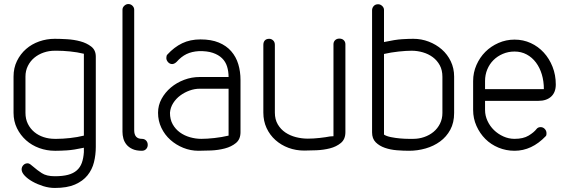

<svg xmlns="http://www.w3.org/2000/svg" viewBox="-20 -746 2790 950"><path d="M395 -480Q362 -488 326.5 -491.5Q291 -495 263 -495H251Q222 -495 196 -486Q170 -477 150 -460.5Q130 -444 118 -420Q106 -396 106 -367V-188Q106 -157 118 -133Q130 -109 150 -92.5Q170 -76 196 -67.5Q222 -59 251 -59H261Q290 -59 326.5 -63Q363 -67 395 -75ZM454 -19Q454 20 445 56.5Q436 93 413 121.5Q390 150 351 167Q312 184 251 184Q223 184 194 175Q165 166 141 152.5Q117 139 102 123Q87 107 87 92Q87 80 95.5 71Q104 62 117 62Q123 62 130 67Q137 72 146 80Q163 95 186.5 110.5Q210 126 251 126Q290 126 316.5 119Q343 112 360 97Q377 82 385 59.5Q393 37 395 7V-15Q344 -4 311.5 -2Q279 0 258 0H251Q211 0 174 -13.5Q137 -27 109 -52Q81 -77 64 -111.5Q47 -146 47 -188V-367Q47 -410 64 -444.5Q81 -479 109 -503.5Q137 -528 174 -541Q211 -554 251 -554Q276 -554 311 -552Q346 -550 377.5 -541.5Q409 -533 431.5 -515.5Q454 -498 454 -466Z M682 -59Q695 -59 703 -50.5Q711 -42 711 -29Q711 -17 703 -8.5Q695 0 682 0Q654 0 635.5 -8.5Q617 -17 606 -30.5Q595 -44 590.5 -60.5Q586 -77 586 -94V-698Q586 -709 595 -717.5Q604 -726 615 -726Q627 -726 635.5 -717.5Q644 -709 644 -698V-102Q644 -59 682 -59Z M1111 -365Q1111 -393 1103.5 -417Q1096 -441 1078.5 -458Q1061 -475 1033 -484.5Q1005 -494 964 -493Q929 -491 903 -478.5Q877 -466 854 -440Q849 -435 843 -432Q837 -429 832 -429Q820 -429 811.5 -438.5Q803 -448 803 -459Q803 -471 808 -476Q842 -513 881.5 -532Q921 -551 972 -551Q1025 -551 1062.5 -535.5Q1100 -520 1124 -492.5Q1148 -465 1159 -428.5Q1170 -392 1170 -350V-92Q1170 -57 1147.5 -38.5Q1125 -20 1092.5 -11.5Q1060 -3 1024.5 -1.5Q989 0 962 0Q923 0 887 -14.5Q851 -29 823 -54Q795 -79 778.5 -113.5Q762 -148 762 -188Q762 -225 779.5 -257Q797 -289 825.5 -313Q854 -337 891 -351Q928 -365 968 -365ZM1111 -307H968Q943 -307 918 -298Q893 -289 872 -273.5Q851 -258 837 -236Q823 -214 821 -188Q821 -155 834.5 -131Q848 -107 870 -91Q892 -75 920 -67Q948 -59 976 -59Q1004 -59 1040.5 -63Q1077 -67 1111 -75Z M1630 -527Q1630 -539 1638 -547Q1646 -555 1659 -555Q1673 -555 1681 -547Q1689 -539 1689 -527V-92Q1689 -57 1666.5 -38.5Q1644 -20 1612.5 -12Q1581 -4 1545.5 -2.5Q1510 -1 1485 -1Q1444 -1 1407.5 -14.5Q1371 -28 1343 -53Q1315 -78 1299 -112.5Q1283 -147 1283 -189V-524Q1283 -538 1290.5 -546Q1298 -554 1312 -554Q1323 -554 1331.5 -546Q1340 -538 1340 -524V-189Q1340 -155 1354.5 -130.5Q1369 -106 1392 -90.5Q1415 -75 1444 -67.5Q1473 -60 1503 -60Q1531 -60 1562 -63.5Q1593 -67 1613 -71Q1615 -71 1621.5 -71.5Q1628 -72 1630 -72Z M2227 -187Q2227 -139 2208 -104Q2189 -69 2157.5 -46Q2126 -23 2086 -11.5Q2046 0 2004 0Q1976 0 1944 -2.5Q1912 -5 1884.5 -14.5Q1857 -24 1839 -42Q1821 -60 1821 -91V-695Q1821 -707 1829 -716Q1837 -725 1851 -725Q1862 -725 1871 -716.5Q1880 -708 1880 -697V-538Q1936 -550 1969 -552Q2002 -554 2025 -554Q2065 -554 2101.5 -540Q2138 -526 2166 -501.5Q2194 -477 2210.5 -442.5Q2227 -408 2227 -367ZM2169 -366Q2169 -399 2156 -423Q2143 -447 2121.5 -463Q2100 -479 2072.5 -487Q2045 -495 2017 -495Q1990 -495 1952.5 -491Q1915 -487 1880 -479V-80Q1892 -72 1914.5 -67.5Q1937 -63 1960 -61Q1983 -59 2002 -59H2025Q2053 -59 2079 -68Q2105 -77 2125 -93.5Q2145 -110 2157 -134Q2169 -158 2169 -187Z M2380 -305H2671Q2671 -344 2661 -377.5Q2651 -411 2632 -436.5Q2613 -462 2586 -476.5Q2559 -491 2526 -491Q2495 -491 2468 -479.5Q2441 -468 2421.5 -448.5Q2402 -429 2391 -402.5Q2380 -376 2380 -345ZM2635 -108Q2642 -117 2655 -117Q2667 -117 2675.5 -108Q2684 -99 2684 -87Q2684 -83 2683.5 -79Q2683 -75 2680 -72Q2611 0 2526 0Q2484 0 2446.5 -15.5Q2409 -31 2381.5 -58.5Q2354 -86 2337.5 -123Q2321 -160 2321 -202V-345Q2321 -387 2337.5 -424.5Q2354 -462 2381.5 -489.5Q2409 -517 2446.5 -533.5Q2484 -550 2526 -550Q2569 -550 2606 -533Q2643 -516 2670.5 -486Q2698 -456 2714 -415.5Q2730 -375 2730 -328Q2730 -289 2707 -268Q2684 -247 2644 -247H2380V-202Q2380 -174 2392 -148Q2404 -122 2424 -102.5Q2444 -83 2470.5 -71Q2497 -59 2526 -59Q2569 -59 2595.5 -75Q2622 -91 2635 -108Z"/></svg>

Font: VDS
Style: Thin
Weight: 100
Width: 0
Designer: artmaker
Foundry: artmaker
Version: Version 1.000 2012 initial release